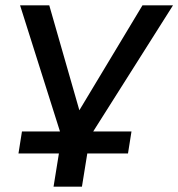

<svg xmlns="http://www.w3.org/2000/svg" viewBox="-20 -517 666 717"><path d="M180 180 200 56H49L62 -26H225L210 -7L55 -497H164L277 -103H275L512 -497H626L316 -7L308 -26H471L458 56H306L286 180Z"/></svg>

Font: Nunito Sans 7pt SemiExpanded Medium
Style: Italic
Weight: 500
Width: 6
Italic angle: -9°
Designer: Vernon Adams
Foundry: Vernon Adams
Version: Version 3.101;gftools[0.9.27]